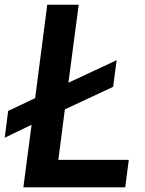

<svg xmlns="http://www.w3.org/2000/svg" viewBox="-28 -800 619 820"><path d="M-7.8 -211.9 6.8 -326.2 122.1 -380.9 173.8 -779.8H308.1L264.2 -446.8L470.2 -543L455.1 -429.2L249 -333L221.2 -117.2H522L506.8 0H71.8L106.9 -267.1Z"/></svg>

Font: Cooper Hewitt
Style: Semibold Italic
Weight: 710
Designer: Village Type and Design LLC
Foundry: Cooper Hewitt Smithsonian Design Museum
Version: 1.000